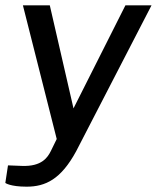

<svg xmlns="http://www.w3.org/2000/svg" viewBox="-26 -536 589 721"><path d="M74 165C145 165 203 137 260 32L543 -516H445L250 -129L161 -516H60L187 -14L165 31C153 55 131 90 56 87L4 85L-6 151C-6 151 12 165 74 165Z"/></svg>

Font: United Sans Medium
Style: Italic
Weight: 500
Italic angle: -8°
Designer: Pablo Impallari, Rodrigo Fuenzalida (Modified by Dan O. Williams)
Version: Version 1.000;PS 001.000;hotconv 1.0.88;makeotf.lib2.5.64775